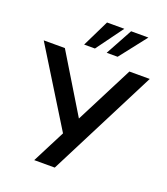

<svg xmlns="http://www.w3.org/2000/svg" viewBox="-179 -1054 1018 1169"><g transform="rotate(20 329.5 -469.5)"><path d="M181 0 290 -213 -14 -705H123L350 -331L541 -705H673L314 0ZM226 -765 311 -939H423L296 -765ZM372 -765 467 -939H579L443 -765Z"/></g></svg>

Font: Nunito Sans
Style: Bold
Weight: 700
Designer: Vernon Adams
Foundry: Vernon Adams
Version: Version 3.101; ttfautohint (v1.8.4.7-5d5b);gftools[0.9.27]